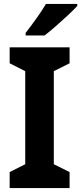

<svg xmlns="http://www.w3.org/2000/svg" viewBox="-20 -954 412 974"><path d="M333 0H29V-81L108 -121V-593L29 -633V-714H333V-633L253 -593V-121L333 -81ZM372 -924Q356 -906 326 -878Q296 -850 263.5 -821.5Q231 -793 206 -774H110V-787Q135 -819 164 -859.5Q193 -900 213 -934H372Z"/></svg>

Font: Noto Sans Tamil SemiCondensed
Style: Bold
Weight: 700
Width: 4
Designer: Jelle Bosma - Monotype Design Team
Foundry: Monotype Imaging Inc.
Version: Version 2.004; ttfautohint (v1.8.4.7-5d5b)